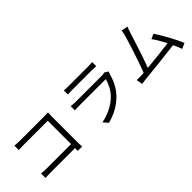

<svg xmlns="http://www.w3.org/2000/svg" viewBox="126 -1737 2749 2749"><g transform="rotate(-45 1500.0 -362.5)"><path d="M159 -134V-43C186 -45 231 -47 272 -47H761L759 9H849C848 -7 845 -52 845 -88V-604C845 -628 847 -659 848 -682C828 -681 798 -680 774 -680H281C249 -680 205 -682 172 -686V-597C195 -598 245 -600 282 -600H761V-128H270C228 -128 185 -131 159 -134Z M1231 -745V-662C1258 -664 1290 -665 1321 -665C1376 -665 1657 -665 1713 -665C1747 -665 1781 -664 1805 -662V-745C1781 -741 1746 -740 1714 -740C1655 -740 1375 -740 1321 -740C1289 -740 1257 -741 1231 -745ZM1878 -481 1821 -517C1810 -511 1789 -509 1766 -509C1715 -509 1289 -509 1239 -509C1212 -509 1178 -511 1141 -515V-431C1177 -433 1215 -434 1239 -434C1299 -434 1721 -434 1770 -434C1752 -362 1712 -277 1651 -213C1566 -123 1441 -59 1299 -30L1361 41C1488 6 1614 -53 1719 -168C1793 -249 1838 -353 1865 -452C1867 -459 1873 -472 1878 -481Z M2167 -111C2138 -110 2104 -109 2074 -110L2089 -17C2118 -21 2147 -26 2172 -28C2306 -40 2641 -77 2795 -97C2818 -48 2837 -2 2850 34L2934 -4C2892 -107 2783 -308 2712 -411L2637 -377C2674 -329 2719 -251 2759 -172C2649 -157 2457 -136 2310 -122C2360 -252 2459 -559 2488 -653C2501 -695 2512 -721 2522 -746L2422 -766C2419 -740 2415 -716 2403 -670C2375 -572 2273 -252 2217 -114Z"/></g></svg>

Font: Noto Sans CJK JP
Style: Regular
Weight: 400
Designer: Ryoko NISHIZUKA 西塚涼子 (kana, bopomofo & ideographs); Paul D. Hunt (Latin, Greek & Cyrillic); Sandoll Communications 산돌커뮤니
Foundry: Adobe
Version: Version 2.004;hotconv 1.0.118;makeotfexe 2.5.65603